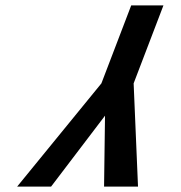

<svg xmlns="http://www.w3.org/2000/svg" viewBox="-20 -687 665 707"><path d="M581.8 -667H463.1L353.4 -380L43.2 0H168.2L366.7 -261L363.2 0H488.2L472.1 -380Z"/></svg>

Font: Din Kursivschrift
Style: Extended Italic
Weight: 400
Version: Version 1.089